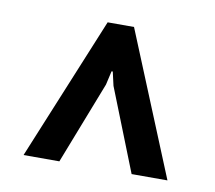

<svg xmlns="http://www.w3.org/2000/svg" viewBox="-51 -768 524 469"><g transform="rotate(10 211.0 -533.5)"><path d="M246.1 -710.9 391.6 -356H302.7L221.7 -560.5L213.9 -594.7H210.9L203.1 -560.5L123.5 -356H34.7L180.7 -710.9Z"/></g></svg>

Font: Battambang
Style: Regular
Weight: 400
Designer: Danh Hong
Version: Version 8.002; ttfautohint (v1.8.3)